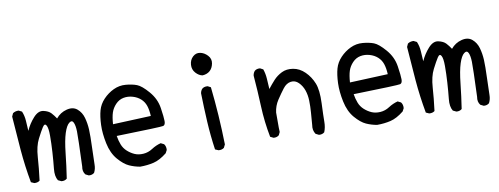

<svg xmlns="http://www.w3.org/2000/svg" viewBox="-56 -916 3112 1197"><g transform="rotate(-10 1500.0 -317.5)"><path d="M253 2 232 -8Q215 -35 220 -82.5Q225 -130 228.5 -185.5Q232 -241 232 -290Q232 -339 222 -356Q212 -373 197.5 -350.5Q183 -328 160.5 -284Q138 -240 133.5 -171.5Q129 -103 119 -25Q105 -14 84 -16L64 -25Q45 -128 36 -235.5Q27 -343 20 -448L29 -468Q45 -479 66 -478L86 -468Q98 -440 100 -407Q102 -374 104 -343Q123 -386 154.5 -421Q186 -456 218 -449Q250 -442 265.5 -425Q281 -408 294 -388Q321 -421 362 -431.5Q403 -442 429.5 -419.5Q456 -397 466 -361Q476 -325 478 -286Q480 -247 477 -169Q474 -91 474 -64Q474 -37 462 -14Q448 -2 427 -4L407 -14Q390 -35 396 -66Q403 -249 402 -287Q401 -325 392 -344Q383 -363 364.5 -349Q346 -335 331.5 -290Q317 -245 308.5 -165.5Q300 -86 288 -8Q274 4 253 2Z M752 -2Q717 -8 684.5 -22.5Q652 -37 617 -77.5Q582 -118 568.5 -182.5Q555 -247 557 -300.5Q559 -354 569.5 -391.5Q580 -429 608.5 -459Q637 -489 674 -506.5Q711 -524 751.5 -520.5Q792 -517 821 -506Q850 -495 891.5 -447Q933 -399 942 -339.5Q951 -280 951 -255.5Q951 -231 937 -227Q923 -223 641 -216Q646 -185 656 -159.5Q666 -134 686.5 -115.5Q707 -97 731 -86.5Q755 -76 786 -78Q817 -80 844.5 -98Q872 -116 903 -124L923 -114Q935 -99 933 -76L923 -57Q878 -21 838 -11.5Q798 -2 752 -2ZM872 -302Q870 -341 861 -367.5Q852 -394 831.5 -412.5Q811 -431 781.5 -439.5Q752 -448 723.5 -442.5Q695 -437 673.5 -414.5Q652 -392 643 -364.5Q634 -337 631 -292Z M1251 -18 1230 -27Q1217 -116 1212 -206Q1207 -296 1205 -386Q1207 -401 1217 -413Q1230 -425 1253 -423L1272 -413Q1282 -323 1288 -231.5Q1294 -140 1296 -47L1286 -27Q1272 -16 1251 -18ZM1234 -495Q1211 -499 1191.5 -520.5Q1172 -542 1174 -572.5Q1176 -603 1196.5 -622Q1217 -641 1243 -636Q1269 -631 1289.5 -609Q1310 -587 1304.5 -558Q1299 -529 1281 -513Q1263 -497 1234 -495Z M1884 -4 1864 -14Q1847 -39 1853 -72Q1856 -112 1859 -149.5Q1862 -187 1861 -224Q1860 -261 1849.5 -291Q1839 -321 1817.5 -342.5Q1796 -364 1768 -360Q1740 -356 1718.5 -328Q1697 -300 1673.5 -264.5Q1650 -229 1645 -187V-91L1646 -64L1637 -45Q1623 -33 1602 -35L1582 -45Q1563 -142 1559 -241.5Q1555 -341 1547 -438Q1549 -454 1559 -466Q1572 -478 1594 -476L1613 -466Q1623 -437 1625 -404.5Q1627 -372 1629 -339Q1650 -366 1671.5 -389.5Q1693 -413 1724 -428.5Q1755 -444 1796 -437.5Q1837 -431 1870 -398.5Q1903 -366 1920.5 -322Q1938 -278 1934.5 -196Q1931 -114 1931 -78.5Q1931 -43 1919 -14Q1905 -2 1884 -4Z M2252 -2Q2217 -8 2184.5 -22.5Q2152 -37 2117 -77.5Q2082 -118 2068.5 -182.5Q2055 -247 2057 -300.5Q2059 -354 2069.5 -391.5Q2080 -429 2108.5 -459Q2137 -489 2174 -506.5Q2211 -524 2251.5 -520.5Q2292 -517 2321 -506Q2350 -495 2391.5 -447Q2433 -399 2442 -339.5Q2451 -280 2451 -255.5Q2451 -231 2437 -227Q2423 -223 2141 -216Q2146 -185 2156 -159.5Q2166 -134 2186.5 -115.5Q2207 -97 2231 -86.5Q2255 -76 2286 -78Q2317 -80 2344.5 -98Q2372 -116 2403 -124L2423 -114Q2435 -99 2433 -76L2423 -57Q2378 -21 2338 -11.5Q2298 -2 2252 -2ZM2372 -302Q2370 -341 2361 -367.5Q2352 -394 2331.5 -412.5Q2311 -431 2281.5 -439.5Q2252 -448 2223.5 -442.5Q2195 -437 2173.5 -414.5Q2152 -392 2143 -364.5Q2134 -337 2131 -292Z M2753 2 2732 -8Q2715 -35 2720 -82.5Q2725 -130 2728.5 -185.5Q2732 -241 2732 -290Q2732 -339 2722 -356Q2712 -373 2697.5 -350.5Q2683 -328 2660.5 -284Q2638 -240 2633.5 -171.5Q2629 -103 2619 -25Q2605 -14 2584 -16L2564 -25Q2545 -128 2536 -235.5Q2527 -343 2520 -448L2529 -468Q2545 -479 2566 -478L2586 -468Q2598 -440 2600 -407Q2602 -374 2604 -343Q2623 -386 2654.5 -421Q2686 -456 2718 -449Q2750 -442 2765.5 -425Q2781 -408 2794 -388Q2821 -421 2862 -431.5Q2903 -442 2929.5 -419.5Q2956 -397 2966 -361Q2976 -325 2978 -286Q2980 -247 2977 -169Q2974 -91 2974 -64Q2974 -37 2962 -14Q2948 -2 2927 -4L2907 -14Q2890 -35 2896 -66Q2903 -249 2902 -287Q2901 -325 2892 -344Q2883 -363 2864.5 -349Q2846 -335 2831.5 -290Q2817 -245 2808.5 -165.5Q2800 -86 2788 -8Q2774 4 2753 2Z"/></g></svg>

Font: Kosefont JP
Style: Regular
Weight: 400
Designer: Nozomi Seto 瀬戸のぞみ
Version: Version 3.00;June 19, 2020